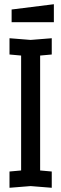

<svg xmlns="http://www.w3.org/2000/svg" viewBox="-20 -885 290 909"><path d="M25 4V-73L80 -78V-622L25 -627V-704L125 -696L225 -704V-627L170 -622V-78L225 -73V4L125 -4ZM35 -780V-840L235 -865V-780Z"/></svg>

Font: Tektur Condensed
Style: Regular
Weight: 400
Width: 3
Designer: Adam Jagosz
Foundry: Adam Jagosz
Version: Version 1.005;gftools[0.9.30]